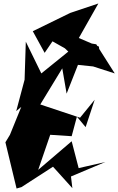

<svg xmlns="http://www.w3.org/2000/svg" viewBox="-20 -1027 678 1101"><path d="M471 -298 523 -455 439 -352 211 -428 337 -635 362 -490 427 -655 514 -646 638 -606 532 -773 442 -788 217 -606 128 -788 121 -570 73 -390 102 -414 37 -254 11 -211 75 54 103 46 284 -71 395 52 387 -15 584 -98 431 -63 391 -217 199 -53 268 -254 391 -246 421 -358ZM547 -760 432 -809 544 -1007 383 -953 168 -848 236 -724 281 -790 352 -750 448 -658 511 -666 560 -664Z"/></svg>

Font: Asimov Silicon
Style: Regular
Weight: 400
Designer: Google
Version: Version 2.000980; 2014